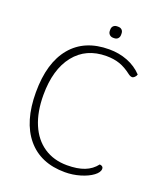

<svg xmlns="http://www.w3.org/2000/svg" viewBox="-154 -946 903 1058"><g transform="rotate(20 298.0 -417.0)"><path d="M52 -350Q52 -523 130 -616.5Q208 -710 352 -710Q410 -710 460 -690.5Q510 -671 546 -633Q543 -623 535.5 -616Q528 -609 521 -609Q511 -609 499 -618Q463 -646 428.5 -658Q394 -670 350 -670Q231 -670 163.5 -585Q96 -500 96 -350Q96 -251 126.5 -179Q157 -107 214.5 -68.5Q272 -30 350 -30Q411 -30 452 -46Q493 -62 519 -96Q540 -94 540 -78Q540 -57 512.5 -36.5Q485 -16 441.5 -3Q398 10 352 10Q209 10 130.5 -84Q52 -178 52 -350ZM319 -807V-814Q319 -828 327.5 -836Q336 -844 349 -844H355Q369 -844 377 -836Q385 -828 385 -814V-807Q385 -794 377 -785.5Q369 -777 355 -777H349Q336 -777 327.5 -785.5Q319 -794 319 -807Z"/></g></svg>

Font: Krub ExtraLight
Style: Regular
Weight: 275
Designer: Ekaluck Peanpanawate
Foundry: Cadson Demak Co.,Ltd.
Version: Version 1.000; ttfautohint (v1.6)